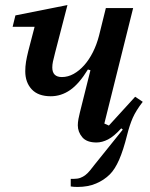

<svg xmlns="http://www.w3.org/2000/svg" viewBox="-20 -552 593 760"><path d="M393 -63 411 -55 515 -169 545 -149Q518 -114 505.5 -85.5Q493 -57 483 -17Q468 43 451.5 80.5Q435 118 415 138Q392 161 360 174.5Q328 188 287 188Q279 188 272 187.5Q265 187 260 186V156H272Q287 156 298 152Q309 148 318.5 140.5Q328 133 336.5 122.5Q345 112 355 99L466 -39L460 -44Q431 -12 407.5 0Q384 12 362 12Q323 12 305.5 -9Q288 -30 288 -56Q288 -67 290.5 -81Q293 -95 296 -106L338 -274L328 -277Q293 -220 257.5 -195.5Q222 -171 181 -171Q131 -171 105.5 -198.5Q80 -226 80 -270Q80 -289 83 -307.5Q86 -326 92 -350L117 -446H30L41 -491L247 -532L198 -343Q192 -320 189.5 -308Q187 -296 187 -285Q187 -247 225 -247Q249 -247 271.5 -259.5Q294 -272 313.5 -294Q333 -316 348 -346Q363 -376 372 -411L399 -520H507Z"/></svg>

Font: IBM Plex Serif Medium
Style: Italic
Weight: 500
Italic angle: -14°
Designer: Mike Abbink, Paul van der Laan, Pieter van Rosmalen
Foundry: Bold Monday
Version: Version 2.5